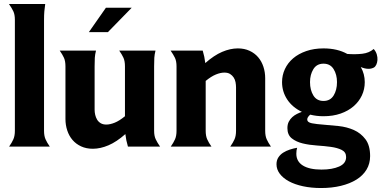

<svg xmlns="http://www.w3.org/2000/svg" viewBox="-20 -739 1929 968"><path d="M202 -80Q202 -54 209.5 -37Q217 -20 231 0H26Q40 -20 47.5 -37Q55 -54 55 -80V-639Q55 -666 47 -682.5Q39 -699 25 -719H208Q205 -699 203.5 -681.5Q202 -664 202 -637Z M610 -404Q610 -431 602.5 -447.5Q595 -464 581 -484H764Q759 -464 758 -447.5Q757 -431 757 -404V-80Q757 -54 765 -37Q773 -20 787 0H625Q620 -17 617 -31.5Q614 -46 612 -63Q568 -24 527 -6.5Q486 11 448 11Q415 11 389 -1Q363 -13 345.5 -33.5Q328 -54 319 -81.5Q310 -109 310 -139V-404Q310 -431 302.5 -447.5Q295 -464 281 -484H464Q459 -464 458 -447.5Q457 -431 457 -404V-186Q457 -173 460 -160Q463 -147 469.5 -136Q476 -125 487.5 -118Q499 -111 516 -111Q535 -111 558.5 -120.5Q582 -130 610 -153ZM514 -700H644L524 -577H428Z M1017 -80Q1017 -54 1024.5 -37Q1032 -20 1046 0H841Q855 -20 862.5 -37Q870 -54 870 -80V-404Q870 -431 862 -447.5Q854 -464 840 -484H1002Q1007 -467 1010 -452.5Q1013 -438 1015 -421Q1059 -460 1100 -477.5Q1141 -495 1179 -495Q1212 -495 1238 -483Q1264 -471 1281.5 -450.5Q1299 -430 1308 -402.5Q1317 -375 1317 -345V-80Q1317 -54 1324.5 -37Q1332 -20 1346 0H1141Q1155 -20 1162.5 -37Q1170 -54 1170 -80V-298Q1170 -311 1167.5 -324.5Q1165 -338 1158 -348.5Q1151 -359 1140 -366Q1129 -373 1111 -373Q1092 -373 1068.5 -363.5Q1045 -354 1017 -331Z M1402 -325Q1402 -360 1416.5 -391Q1431 -422 1458 -445Q1485 -468 1524 -481.5Q1563 -495 1611 -495Q1681 -495 1731 -467Q1772 -464 1806.5 -468Q1841 -472 1864 -492Q1875 -480 1879.5 -465Q1884 -450 1883 -436.5Q1882 -423 1877 -412.5Q1872 -402 1864 -398Q1852 -392 1838 -392Q1820 -392 1799 -401Q1819 -366 1819 -325Q1819 -289 1804.5 -258Q1790 -227 1763 -203.5Q1736 -180 1697.5 -166.5Q1659 -153 1611 -153Q1593 -153 1576.5 -155Q1560 -157 1544 -161Q1529 -148 1529 -137Q1529 -122 1552.5 -117.5Q1576 -113 1611 -110.5Q1646 -108 1687.5 -103.5Q1729 -99 1764 -83.5Q1799 -68 1822.5 -37Q1846 -6 1846 48Q1846 86 1828 116Q1810 146 1777 166.5Q1744 187 1698.5 198Q1653 209 1599 209Q1549 209 1507.5 200Q1466 191 1436.5 175Q1407 159 1390.5 137Q1374 115 1374 89Q1374 69 1383.5 54.5Q1393 40 1408 30.5Q1423 21 1441.5 15Q1460 9 1478 6Q1474 19 1474 36Q1474 75 1507 95.5Q1540 116 1601 116Q1655 116 1690 100.5Q1725 85 1725 53Q1725 28 1703 17Q1681 6 1648 1.5Q1615 -3 1577 -5.5Q1539 -8 1506 -16Q1473 -24 1451 -41.5Q1429 -59 1429 -93Q1429 -112 1436 -125.5Q1443 -139 1453.5 -148.5Q1464 -158 1477 -164.5Q1490 -171 1502 -175Q1454 -198 1428 -237.5Q1402 -277 1402 -325ZM1543 -325Q1543 -285 1560 -257.5Q1577 -230 1611 -230Q1645 -230 1662 -257.5Q1679 -285 1679 -325Q1679 -363 1662 -390.5Q1645 -418 1611 -418Q1577 -418 1560 -390.5Q1543 -363 1543 -325Z"/></svg>

Font: LT Museum
Style: Bold
Weight: 700
Designer: Daniel Lyons
Foundry: LyonsType
Version: Version 1.010